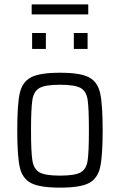

<svg xmlns="http://www.w3.org/2000/svg" viewBox="-20 -851 549 879"><path d="M59 -255Q59 -373 70.5 -424.5Q82 -476 122 -497Q162 -518 255 -518Q348 -518 387.5 -497Q427 -476 438.5 -424.5Q450 -373 450 -255Q450 -137 438.5 -85.5Q427 -34 387.5 -13Q348 8 255 8Q162 8 122 -13Q82 -34 70.5 -85.5Q59 -137 59 -255ZM387 -255Q387 -357 381 -395.5Q375 -434 348.5 -448.5Q322 -463 255 -463Q188 -463 161.5 -448.5Q135 -434 128.5 -395Q122 -356 122 -255Q122 -154 128.5 -115Q135 -76 161.5 -61.5Q188 -47 255 -47Q322 -47 348.5 -61.5Q375 -76 381 -114.5Q387 -153 387 -255ZM127 -627V-700H190V-627ZM318 -627V-700H381V-627ZM125 -785V-831H384V-785Z"/></svg>

Font: Saira Semi Condensed Light
Style: Regular
Weight: 300
Width: 4
Designer: Hector Gatti with collaboration of the Omnibus-Type team
Foundry: Omnibus-Type
Version: Version 1.001; ttfautohint (v1.8)